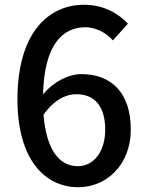

<svg xmlns="http://www.w3.org/2000/svg" viewBox="-20 -770 610 803"><path d="M306 -75C227 -75 174 -144 162 -290C206 -353 256 -376 299 -376C378 -376 420 -323 420 -228C420 -133 370 -75 306 -75ZM515 -671C473 -715 413 -750 331 -750C186 -750 53 -637 53 -354C53 -104 167 13 307 13C427 13 527 -82 527 -228C527 -384 444 -460 320 -460C267 -460 203 -428 160 -375C165 -585 243 -656 337 -656C380 -656 425 -633 452 -601Z"/></svg>

Font: Noto Sans CJK KR Medium
Style: Regular
Weight: 500
Designer: Ryoko NISHIZUKA (kana & ideographs); Paul D. Hunt (Latin, Greek & Cyrillic); Wenlong ZHANG (bopomofo); Sandoll Communica
Foundry: Adobe Systems Incorporated
Version: Version 1.004;PS 1.004;hotconv 1.0.82;makeotf.lib2.5.63406